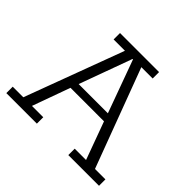

<svg xmlns="http://www.w3.org/2000/svg" viewBox="-143 -747 911 911"><g transform="rotate(45 313.0 -291.5)"><path d="M2 0V-43H73L258 -540H182V-583H444V-540H368L554 -43H624V0H418V-43H494L419 -248L442 -233H191L205 -248L131 -43H207V0ZM209 -258 199 -273H423L416 -258L314 -538H311Z"/></g></svg>

Font: Rokkitt Light
Style: Regular
Weight: 300
Version: Version 3.103